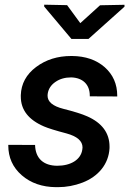

<svg xmlns="http://www.w3.org/2000/svg" viewBox="-20 -772 545 802"><path d="M260.3 -750.5 164.6 -752.4V-744.6L278.3 -609.4H349.6L500 -744.1V-752L397.9 -750L315.4 -675.3ZM323.7 -146.5C317.4 -105 275.9 -79.6 218.8 -79.6C162.1 -80.1 127.9 -109.9 126.5 -166.5L14.6 -167C14.6 -166 14.6 -165 14.6 -164.6C14.6 -114.3 33.2 -72.8 70.8 -40C108.4 -7.3 156.2 9.3 213.9 9.8C216.3 9.8 219.2 9.8 221.7 9.8C257.3 9.8 291.5 3.4 324.7 -9.3C390.6 -34.7 434.1 -86.4 437.5 -153.3C437.5 -155.3 437.5 -157.2 437.5 -159.7C437.5 -216.3 406.2 -258.8 344.2 -286.1C322.3 -295.9 289.1 -306.2 244.6 -317.4C200.7 -328.6 178.7 -346.7 178.7 -372.1C178.7 -374.5 178.7 -377.4 179.2 -379.9C182.1 -400.4 192.9 -417 211.4 -429.7C229.5 -442.4 251.5 -448.7 277.3 -448.7C326.2 -447.3 355 -418.5 355 -373C355 -371.6 355 -370.6 355 -369.6L469.7 -369.1C469.7 -370.1 469.7 -371.1 469.7 -372.1C469.7 -420.9 452.1 -460.4 417.5 -491.2C382.3 -522 336.9 -537.6 280.8 -538.1C279.8 -538.1 278.3 -538.1 277.3 -538.1C220.7 -538.1 171.9 -522.9 130.9 -492.2C89.8 -461.4 68.4 -421.9 66.9 -374.5C66.9 -372.6 66.9 -370.6 66.9 -368.7C66.9 -313 99.1 -271.5 164.1 -243.7C181.2 -236.3 212.4 -226.6 257.3 -214.8C302.2 -202.6 324.7 -183.1 324.7 -156.2C324.7 -153.3 324.2 -149.9 323.7 -146.5Z"/></svg>

Font: Roboto Medium
Style: Italic
Weight: 500
Italic angle: -12°
Designer: Google
Version: Version 2.137; 2017